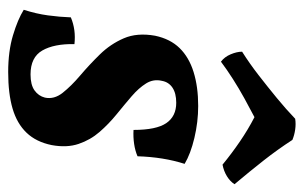

<svg xmlns="http://www.w3.org/2000/svg" viewBox="-160 -592 760 481"><g transform="rotate(90 220.5 -351.0)"><path d="M245 -467Q285 -467 325 -457.5Q365 -448 390 -433Q373 -380 371 -315Q357 -309 340 -306.5Q323 -304 305 -305Q305 -362 288 -387Q271 -412 237 -412Q213 -412 199 -402.5Q185 -393 182 -376Q177 -355 188.5 -336.5Q200 -318 221 -300Q242 -282 266 -262.5Q290 -243 310 -220Q330 -197 340 -167.5Q350 -138 343 -100Q335 -61 312 -37Q289 -13 251.5 -2Q214 9 160 9Q108 9 68 -3Q28 -15 4 -30Q14 -61 18 -90.5Q22 -120 23 -148Q54 -161 90 -157Q89 -106 106 -76.5Q123 -47 166 -47Q192 -47 206 -57Q220 -67 224 -83Q229 -106 212 -127.5Q195 -149 168.5 -171.5Q142 -194 116 -220.5Q90 -247 75.5 -280.5Q61 -314 69 -359Q77 -397 100 -420.5Q123 -444 160 -455.5Q197 -467 245 -467ZM134 -524Q122 -533 115.5 -548.5Q109 -564 109 -577Q139 -596 168 -618.5Q197 -641 225 -664Q253 -687 277 -710Q290 -712 304 -710Q318 -708 330 -703Q354 -666 381.5 -631Q409 -596 441 -558Q434 -547 421 -539Q408 -531 392 -528Q364 -551 334 -571.5Q304 -592 273 -608Q250 -596 225.5 -582.5Q201 -569 177.5 -554Q154 -539 134 -524Z"/></g></svg>

Font: Vollkorn SemiBold
Style: Italic
Weight: 600
Italic angle: -11°
Designer: Friedrich Althausen
Foundry: Friedrich Althausen
Version: Version 5.000